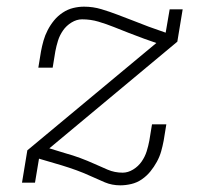

<svg xmlns="http://www.w3.org/2000/svg" viewBox="-20 -548 640 576"><path d="M341 8Q316 8 294.5 -1Q273 -10 252.5 -19.5Q232 -29 210 -37Q188 -45 165 -52L97 -72L85 0H46L62 -97L449 -419L412 -432Q390 -440 367 -449Q344 -458 321.5 -467Q299 -476 275.5 -483Q252 -490 226 -490Q210 -490 194.5 -480.5Q179 -471 169 -456.5Q159 -442 154 -426Q149 -410 146 -394L138 -345H95L103 -394Q106 -410 110.5 -426Q115 -442 123 -457.5Q131 -473 142 -486.5Q153 -500 168 -510Q183 -520 199.5 -524Q216 -528 232 -528Q259 -528 284 -520.5Q309 -513 332.5 -504Q356 -495 379.5 -486Q403 -477 426 -468L477 -450L489 -520H528L512 -423L128 -103L177 -88Q199 -82 220.5 -74Q242 -66 262 -57Q282 -48 303 -39Q324 -30 348 -30Q364 -30 379.5 -39.5Q395 -49 405 -63.5Q415 -78 420 -94Q425 -110 428 -126L436 -175H479L471 -126Q468 -110 463.5 -94Q459 -78 450.5 -62.5Q442 -47 431 -33.5Q420 -20 405.5 -10Q391 0 374 4Q357 8 341 8Z"/></svg>

Font: Iosevka Etoile Extralight
Style: Italic
Weight: 200
Italic angle: -9°
Designer: Belleve Invis
Foundry: Belleve Invis
Version: Version 22.1.2; ttfautohint (v1.8.4)